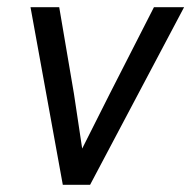

<svg xmlns="http://www.w3.org/2000/svg" viewBox="-20 -515 533 535"><path d="M493 -495 231 0H155L65 -495H145L186 -254L209 -101L286 -254L409 -495Z"/></svg>

Font: Inria Sans
Style: Italic
Weight: 400
Italic angle: -10°
Designer: Black Foundry Team
Foundry: Black Foundry
Version: Version 1.2; ttfautohint (v1.8.3)